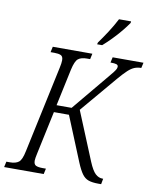

<svg xmlns="http://www.w3.org/2000/svg" viewBox="-124 -1005 868 1080"><g transform="rotate(10 310.0 -465.5)"><path d="M-25 0 -18 -32H3Q35 -32 52.5 -45.5Q70 -59 80 -109L186 -605Q192 -632 192 -648Q192 -670 179 -676Q166 -682 142 -682H120L127 -714H353L346 -682H328Q295 -682 278 -668.5Q261 -655 250 -605L205 -394H291L453 -589Q477 -617 488.5 -632Q500 -647 503 -654Q506 -661 506 -667Q506 -676 496.5 -679.5Q487 -683 462 -683L469 -714H645L638 -683Q617 -683 599.5 -676Q582 -669 562.5 -651Q543 -633 514 -599L338 -391L452 -114Q472 -66 490.5 -49Q509 -32 531 -32H535L529 0H513Q478 0 456.5 -7.5Q435 -15 419.5 -36.5Q404 -58 387 -99L283 -353H197L145 -109Q142 -95 140 -84Q138 -73 138 -66Q138 -44 151 -38Q164 -32 188 -32H208L201 0ZM370 -771 373 -782Q395 -812 421 -852Q447 -892 467 -931H536L535 -922Q521 -901 498 -873Q475 -845 448.5 -818Q422 -791 399 -771Z"/></g></svg>

Font: Noto Serif Condensed Light
Style: Italic
Weight: 300
Width: 3
Italic angle: -12°
Designer: Monotype Design Team
Foundry: Monotype Imaging Inc.
Version: Version 2.014; ttfautohint (v1.8.4.7-5d5b)